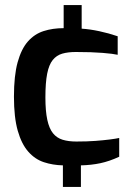

<svg xmlns="http://www.w3.org/2000/svg" viewBox="-20 -647 526 757"><path d="M228 90V5Q188 4 153 -7.5Q118 -19 91.5 -49Q65 -79 50 -131.5Q35 -184 35 -266Q35 -349 49.5 -401.5Q64 -454 90 -483.5Q116 -513 152 -524.5Q188 -536 231 -536V-627H302V-534Q334 -532 371.5 -524Q409 -516 444 -504V-431Q427 -435 384.5 -438.5Q342 -442 279 -442Q248 -442 225.5 -435.5Q203 -429 188 -410.5Q173 -392 166 -356.5Q159 -321 159 -263Q159 -209 166.5 -174.5Q174 -140 189 -121.5Q204 -103 227 -96Q250 -89 281 -89Q324 -89 356.5 -91.5Q389 -94 412.5 -97Q436 -100 450 -103V-29Q411 -11 375.5 -3.5Q340 4 299 5V90Z"/></svg>

Font: Exo Thin SemiBold
Style: Regular
Weight: 600
Version: Version 2.000